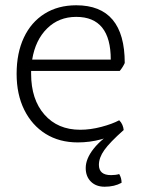

<svg xmlns="http://www.w3.org/2000/svg" viewBox="-20 -530 538 728"><path d="M434 -261H98V-250Q98 -153 148.5 -95.5Q199 -38 284 -38Q323 -38 364.5 -49Q406 -60 432 -74Q440 -66 444 -56.5Q448 -47 449 -37Q366 10 275 10Q205 10 153 -22.5Q101 -55 72 -113.5Q43 -172 43 -250Q43 -329 70.5 -387.5Q98 -446 149 -478Q200 -510 269 -510Q453 -510 453 -291Q445 -274 434 -261ZM102 -304H400Q400 -466 269 -466Q203 -466 158.5 -422Q114 -378 102 -304ZM420 -37H449Q396 10 375.5 39Q355 68 355 95Q355 134 401 134Q419 134 432 130Q441 145 441 163Q414 178 377 178Q344 178 324.5 158.5Q305 139 305 107Q305 72 335 34Q365 -4 420 -37Z"/></svg>

Font: Scope One
Style: Regular
Weight: 400
Designer: Dalton Maag Ltd
Foundry: Dalton Maag Ltd
Version: Version 1.002; ttfautohint (v1.4.1) -l 11 -r 50 -G 50 -x 14 